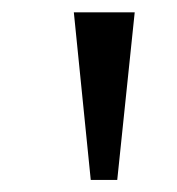

<svg xmlns="http://www.w3.org/2000/svg" viewBox="-20 -727 286 311"><path d="M99.6 -707H198.2L169.9 -435.5H127Z"/></svg>

Font: Pretendard JP Variable
Style: Regular
Weight: 400
Designer: Base glyphs from Inter by Rasmus Andersson; Hangul glyphs from Noto Sans CJK(Source Han Sans) by Jang Soo-young and Kang
Foundry: Kil Hyung-jin
Version: Version 1.307;Glyphs 3.2 (3192)